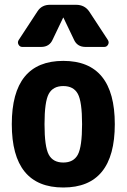

<svg xmlns="http://www.w3.org/2000/svg" viewBox="-20 -790 540 819"><path d="M188 -130.4Q206.1 -96.7 250 -96.7Q293.9 -96.7 312 -130.4Q330.1 -164.1 330.1 -260.3Q330.1 -356.4 312 -389.6Q293.9 -422.9 250 -422.9Q206.1 -422.9 188 -389.6Q169.9 -356.4 169.9 -260.3Q169.9 -164.1 188 -130.4ZM30.3 -260.3Q30.3 -530.3 250 -530.3Q469.7 -530.3 469.7 -260.3Q469.7 9.8 250 9.8Q30.3 9.8 30.3 -260.3ZM304.7 -769.5Q340.8 -769.5 360.4 -741.2L440.4 -619.1Q446.3 -609.4 440.9 -599.6Q435.5 -589.8 424.8 -589.8H344.7Q308.6 -589.8 294.9 -622.1L251 -713.9Q251 -714.8 250 -714.8Q249 -714.8 249 -713.9L205.1 -622.1Q191.4 -589.8 155.3 -589.8H75.2Q64.5 -589.8 59.1 -599.6Q53.7 -609.4 59.6 -619.1L139.6 -741.2Q158.2 -770.5 195.3 -769.5Z"/></svg>

Font: Rounded-L Mgen+ 1m bold
Style: Bold
Weight: 700
Designer: [Source Han Sans]
Ryoko NISHIZUKA  (kana & ideographs); Paul D. Hunt (Latin, Greek & Cyrillic); Wenlong ZHANG  (bopomofo
Version: Version 1.059.20150602